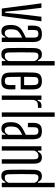

<svg xmlns="http://www.w3.org/2000/svg" viewBox="1009 -1849 847 2905"><g transform="rotate(90 1432.5 -396.5)"><path d="M109 0 30 -600H98L134 -297L157 -52H174L197 -297L233 -600H302L222 0Z M457 6Q409 6 386 -22Q363 -50 359 -106Q358 -119 357.5 -132Q357 -145 358 -158Q361 -210 382.5 -248Q404 -286 459 -318Q480 -330 503 -341.5Q526 -353 549 -364V-490Q549 -523 536.5 -538.5Q524 -554 491 -554Q463 -554 449 -541Q435 -528 434 -492Q433 -475 433 -446Q433 -417 434 -395H369Q368 -414 367.5 -440Q367 -466 368 -486Q371 -550 399.5 -578.5Q428 -607 494 -607Q563 -607 588.5 -576.5Q614 -546 616 -478L615 0H549V-54H538Q527 -25 508.5 -9.5Q490 6 457 6ZM480 -45Q529 -45 549 -102V-309Q532 -301 514 -291.5Q496 -282 473 -265Q444 -244 434.5 -218Q425 -192 424 -158Q423 -148 423.5 -135.5Q424 -123 424 -110Q427 -79 441.5 -62Q456 -45 480 -45Z M904 -800H970V0H904V-53H891Q876 -24 856.5 -8.5Q837 7 803 7Q755 7 732 -20.5Q709 -48 707 -112Q705 -198 705 -295.5Q705 -393 707 -488Q709 -552 733 -579.5Q757 -607 804 -607Q839 -607 858 -592Q877 -577 892 -547H904ZM825 -45Q884 -45 904 -106V-494Q894 -526 873.5 -540.5Q853 -555 825 -555Q799 -555 787 -540.5Q775 -526 774 -493Q769 -286 774 -107Q775 -74 786.5 -59.5Q798 -45 825 -45Z M1267 -206H1331Q1332 -183 1332.5 -158.5Q1333 -134 1332 -114Q1329 -50 1301.5 -21.5Q1274 7 1208 7Q1140 7 1110 -21.5Q1080 -50 1078 -114Q1076 -168 1075.5 -233.5Q1075 -299 1075.5 -364Q1076 -429 1078 -484Q1081 -550 1111 -578.5Q1141 -607 1207 -607Q1271 -607 1300 -579Q1329 -551 1332 -486Q1333 -463 1333.5 -408.5Q1334 -354 1331 -286H1143Q1143 -244 1143.5 -201.5Q1144 -159 1145 -109Q1145 -73 1159.5 -59.5Q1174 -46 1206 -46Q1238 -46 1251.5 -59.5Q1265 -73 1267 -109Q1268 -146 1267 -206ZM1207 -554Q1174 -554 1159.5 -539.5Q1145 -525 1145 -492Q1144 -448 1143.5 -411Q1143 -374 1143 -338H1268Q1268 -391 1268 -431.5Q1268 -472 1267 -492Q1265 -525 1251 -539.5Q1237 -554 1207 -554Z M1425 0V-600H1491V-543H1505Q1513 -576 1531.5 -588.5Q1550 -601 1581 -601Q1600 -601 1612 -600V-547H1582Q1539 -547 1519 -531.5Q1499 -516 1491 -481V0Z M1681 0V-800H1747V0Z M1928 6Q1880 6 1857 -22Q1834 -50 1830 -106Q1829 -119 1828.5 -132Q1828 -145 1829 -158Q1832 -210 1853.5 -248Q1875 -286 1930 -318Q1951 -330 1974 -341.5Q1997 -353 2020 -364V-490Q2020 -523 2007.5 -538.5Q1995 -554 1962 -554Q1934 -554 1920 -541Q1906 -528 1905 -492Q1904 -475 1904 -446Q1904 -417 1905 -395H1840Q1839 -414 1838.5 -440Q1838 -466 1839 -486Q1842 -550 1870.5 -578.5Q1899 -607 1965 -607Q2034 -607 2059.5 -576.5Q2085 -546 2087 -478L2086 0H2020V-54H2009Q1998 -25 1979.5 -9.5Q1961 6 1928 6ZM1951 -45Q2000 -45 2020 -102V-309Q2003 -301 1985 -291.5Q1967 -282 1944 -265Q1915 -244 1905.5 -218Q1896 -192 1895 -158Q1894 -148 1894.5 -135.5Q1895 -123 1895 -110Q1898 -79 1912.5 -62Q1927 -45 1951 -45Z M2193 0V-600H2259V-547H2274Q2287 -575 2307.5 -591Q2328 -607 2361 -607Q2408 -607 2432 -579.5Q2456 -552 2456 -488V0H2390V-493Q2389 -526 2377 -540.5Q2365 -555 2338 -555Q2312 -555 2290.5 -539Q2269 -523 2259 -494V0Z M2746 -800H2812V0H2746V-53H2733Q2718 -24 2698.5 -8.5Q2679 7 2645 7Q2597 7 2574 -20.5Q2551 -48 2549 -112Q2547 -198 2547 -295.5Q2547 -393 2549 -488Q2551 -552 2575 -579.5Q2599 -607 2646 -607Q2681 -607 2700 -592Q2719 -577 2734 -547H2746ZM2667 -45Q2726 -45 2746 -106V-494Q2736 -526 2715.5 -540.5Q2695 -555 2667 -555Q2641 -555 2629 -540.5Q2617 -526 2616 -493Q2611 -286 2616 -107Q2617 -74 2628.5 -59.5Q2640 -45 2667 -45Z"/></g></svg>

Font: Big Shoulders Display
Style: Regular
Weight: 400
Designer: Patric King
Foundry: XO Type Co
Version: Version 1.000; ttfautohint (v1.8.2)